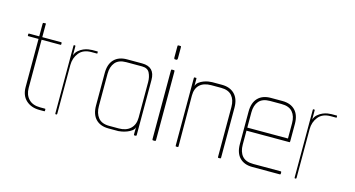

<svg xmlns="http://www.w3.org/2000/svg" viewBox="-54 -597 1460 789"><g transform="rotate(15 676.5 -202.0)"><path d="M163 0H142Q107 0 85 -20Q63 -40 63 -76V-281H19Q17 -281 17 -284V-288Q17 -292 19 -292H63V-345Q63 -350 67 -350H75Q77 -350 76.5 -348.5Q76 -347 76 -345V-292H157Q159 -292 159 -288V-284Q159 -281 157 -281H76V-76Q76 -47 93 -29Q110 -11 142 -11H163Q165 -11 165 -8V-3Q165 0 163 0Z M311 -285H287Q252 -285 234.5 -263Q217 -241 217 -211V-4Q217 0 214 0H211Q209 0 209 -4V-291Q209 -294 211 -294H215Q217 -294 217 -291V-252Q221 -265 231 -273.5Q241 -282 251.5 -286.5Q262 -291 272 -292.5Q282 -294 288 -294H311Q312 -294 312 -291V-288V-286Q311 -285 311 -285Z M552 0H545Q543 0 543.5 -11.5Q544 -23 544 -34Q542 -25 533 -18.5Q524 -12 513.5 -8Q503 -4 492.5 -2Q482 0 478 0H436Q401 0 381.5 -20Q362 -40 362 -78V-216Q362 -254 381.5 -274Q401 -294 436 -294H500Q555 -294 555 -238V-4Q555 0 552 0ZM503 -282H436Q404 -282 389 -264Q374 -246 374 -216V-79Q374 -48 389 -29.5Q404 -11 436 -11H477Q508 -11 526 -28Q544 -45 544 -75V-226Q544 -248 535.5 -265Q527 -282 503 -282Z M626 -345Q622 -345 622 -353V-397Q622 -403 623 -403.5Q624 -404 626 -404H632Q635 -404 636 -403.5Q637 -403 637 -397V-353Q637 -345 632 -345ZM626 0Q624 0 623 -1Q622 -2 622 -7V-294Q622 -300 623 -300.5Q624 -301 626 -301H632Q635 -301 636 -300.5Q637 -300 637 -294V-7Q637 -2 636 -1Q635 0 632 0Z M911 0H903Q901 0 901 -4V-216Q901 -246 886 -263.5Q871 -281 840 -281H798Q766 -281 749 -265Q732 -249 732 -219L733 -4Q733 0 731 0H723Q721 0 721 -4V-291Q721 -294 723 -294H731Q732 -294 732 -287V-276V-260Q735 -270 743.5 -276.5Q752 -283 762.5 -287Q773 -291 782.5 -292.5Q792 -294 798 -294H840Q874 -294 894 -274Q914 -254 914 -216V-4Q914 0 911 0Z M1169 -138H986V-79Q986 -48 1001 -30.5Q1016 -13 1048 -13H1165Q1168 -13 1168 -10V-3Q1168 0 1165 0H1048Q1013 0 993.5 -20Q974 -40 974 -78V-216Q974 -254 993.5 -274Q1013 -294 1048 -294H1097Q1132 -294 1151.5 -274Q1171 -254 1171 -216V-143Q1171 -138 1169 -138ZM1159 -216Q1159 -246 1144 -263.5Q1129 -281 1097 -281H1048Q1016 -281 1001 -263.5Q986 -246 986 -216V-151H1159Z M1329 -285H1305Q1270 -285 1252.5 -263Q1235 -241 1235 -211V-4Q1235 0 1232 0H1229Q1227 0 1227 -4V-291Q1227 -294 1229 -294H1233Q1235 -294 1235 -291V-252Q1239 -265 1249 -273.5Q1259 -282 1269.5 -286.5Q1280 -291 1290 -292.5Q1300 -294 1306 -294H1329Q1330 -294 1330 -291V-288V-286Q1329 -285 1329 -285Z"/></g></svg>

Font: Chathura Thin
Style: Regular
Weight: 250
Designer: Appaji Ambarisha Darbha
Foundry: Aditya Fonts
Version: Version 1.001 2016